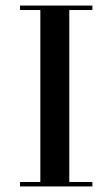

<svg xmlns="http://www.w3.org/2000/svg" viewBox="-20 -670 394 690"><path d="M125 -634H52V-650H312V-634H229V-16H312V0H52V-16H125Z"/></svg>

Font: Elsie
Style: Regular
Weight: 400
Designer: Alejandro Inler
Foundry: Alejandro Inler
Version: 1.002